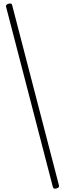

<svg xmlns="http://www.w3.org/2000/svg" viewBox="-20 -1035 383 1131"><path d="M313 75Q303 78 298 75.5Q293 73 291 65L16 -994Q14 -1002 17.5 -1006Q21 -1010 30 -1013Q40 -1016 45.5 -1013.5Q51 -1011 52 -1003L327 56Q329 63 326 67.5Q323 72 313 75Z"/></svg>

Font: Playwrite US Modern Thin
Style: Regular
Weight: 250
Designer: Veronika Burian, José Scaglione
Foundry: TypeTogether
Version: Version 1.003